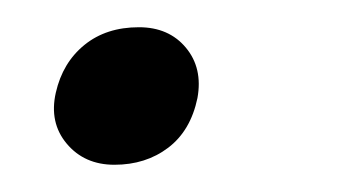

<svg xmlns="http://www.w3.org/2000/svg" viewBox="-20 -111 266 141"><path d="M64 10Q42 10 29 -5.5Q16 -21 21 -43Q26 -65 42 -78Q58 -91 82 -91Q104 -91 116.5 -76Q129 -61 125 -39Q120 -15 103.5 -2.5Q87 10 64 10Z"/></svg>

Font: REM ExtraLight
Style: Italic
Weight: 250
Italic angle: -11°
Designer: Octavio Pardo
Foundry: Ashler Design
Version: Version 1.005;gftools[0.9.28]